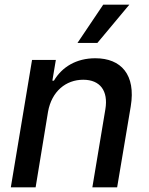

<svg xmlns="http://www.w3.org/2000/svg" viewBox="-20 -802 637 822"><path d="M185.7 -323.9C201.3 -410.9 262.1 -460.6 336.3 -460.6C408.7 -460.6 444.2 -413 431.1 -334.2L375.4 0H481.5L539.8 -346.9C562.1 -482.2 498.6 -552.6 388.1 -552.6C306.1 -552.6 245.4 -514.9 210.9 -456.7H204.2L219.1 -545.5H117.2L26.3 0H132.5ZM311.8 -618.3H397L533.7 -782H421.9Z"/></svg>

Font: Magic Ui Pro Medium
Style: Italic
Weight: 500
Italic angle: -9.39999°
Designer: Stefan Endress, Andreas Faust
Version: Version 1.000;FEAKit 1.0